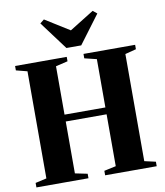

<svg xmlns="http://www.w3.org/2000/svg" viewBox="-103 -1073 992 1157"><g transform="rotate(-10 393.0 -494.5)"><path d="M93.5 -43V-698.5L25.5 -716V-743H341.5V-716L268 -698.5V-402.5H518V-698L444 -716V-743H760V-716L692.5 -698.5V-43L761 -27.5V0H445.5V-27.5L518 -43V-360.5H268V-43L343.5 -27.5V0H25V-27.5ZM349 -796 220 -969 245 -989 394 -896 543.5 -989 568.5 -968.5 439.5 -796Z"/></g></svg>

Font: Merriweather 120pt ExtraBold
Style: Regular
Weight: 800
Version: Version 2.100